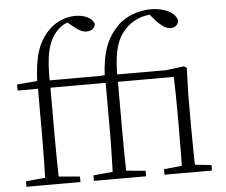

<svg xmlns="http://www.w3.org/2000/svg" viewBox="-55 -874 1103 938"><g transform="rotate(-5 496.5 -405.5)"><path d="M37 0H302V-27L176 -38H154L37 -27ZM131 0H199C197 -75 196 -151 196 -226V-482C191 -631 210 -701 256 -749C280 -773 306 -786 338 -789V-798H299V-788L326 -766C355 -742 374 -730 397 -730C422 -730 438 -745 439 -764C430 -793 392 -811 347 -811C302 -811 255 -793 218 -757C161 -700 139 -630 134 -504V-500L158 -512L35 -502V-472H135V-226C135 -151 133 -75 131 0ZM166 -472H477V-508H166ZM368 0H624V-27L508 -38H485L368 -27ZM462 0H530C528 -75 527 -151 527 -226V-484C524 -617 547 -683 589 -727C622 -762 667 -784 723 -786V-797H706V-790L739 -751C765 -725 785 -711 806 -711C829 -711 844 -725 846 -743C840 -782 787 -811 718 -811C659 -811 596 -789 557 -751C499 -693 470 -625 465 -500L489 -512L367 -502V-472H467V-226C467 -151 464 -75 462 0ZM714 0H947V-27L844 -38H823L714 -27ZM801 0H868C865 -48 864 -159 864 -226V-377L868 -511L855 -519L766 -508H497V-472H801C803 -417 804 -361 804 -285V-226C804 -159 803 -48 801 0Z"/></g></svg>

Font: Source Han Serif TW VF
Style: Regular
Weight: 250
Designer: Ryoko NISHIZUKA 西塚涼子 (kana & ideographs); Frank Grießhammer (Latin, Greek & Cyrillic); Wenlong ZHANG 张文龙 (bopomofo); San
Foundry: Adobe
Version: Version 2.002;hotconv 1.1.0;makeotfexe 2.6.0